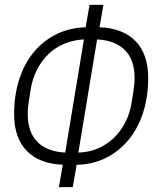

<svg xmlns="http://www.w3.org/2000/svg" viewBox="-20 -743 640 789"><path d="M238 -66Q141 -70 89.5 -123.5Q38 -177 38 -274Q38 -352 59 -417Q80 -482 119 -529Q158 -576 212 -602.5Q266 -629 332 -631L348 -723H405L389 -631Q486 -627 537.5 -573.5Q589 -520 589 -423Q589 -345 568 -280Q547 -215 508 -168Q469 -121 415 -94Q361 -67 295 -66L279 26H222ZM325 -581Q283 -579 246 -564Q209 -549 180.5 -522Q152 -495 132.5 -457.5Q113 -420 106 -375L99 -331Q97 -317 95.5 -303.5Q94 -290 94 -274Q94 -200 133.5 -160Q173 -120 248 -116ZM302 -116Q344 -117 381 -132.5Q418 -148 446.5 -175Q475 -202 494.5 -239.5Q514 -277 521 -322L528 -366Q530 -380 531.5 -393.5Q533 -407 533 -423Q533 -497 493.5 -537Q454 -577 379 -581Z"/></svg>

Font: IBM Plex Mono Light
Style: Italic
Weight: 300
Italic angle: -9°
Monospace: yes
Designer: Mike Abbink, Paul van der Laan, Pieter van Rosmalen
Foundry: Bold Monday
Version: Version 2.3